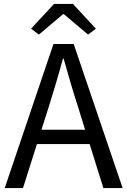

<svg xmlns="http://www.w3.org/2000/svg" viewBox="-20 -957 648 977"><path d="M178 -781 301 -885H305L428 -781L468 -811L351 -937H255L138 -811ZM4 0H97L168 -224H436L506 0H604L355 -733H252ZM191 -297 227 -410C253 -493 277 -572 300 -658H304C328 -573 351 -493 378 -410L413 -297Z"/></svg>

Font: Noto Sans CJK HK
Style: Regular
Weight: 400
Designer: Ryoko NISHIZUKA 西塚涼子 (kana, bopomofo & ideographs); Paul D. Hunt (Latin, Greek & Cyrillic); Sandoll Communications 산돌커뮤니
Foundry: Adobe
Version: Version 2.004;hotconv 1.0.118;makeotfexe 2.5.65603